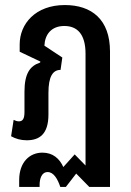

<svg xmlns="http://www.w3.org/2000/svg" viewBox="-20 -548 518 761"><path d="M137 185C137 162 144 134 169 134C192 134 208 160 219 193H241L282 140L334 193H416V-344C416 -471 343 -528 237 -528C120 -528 58 -453 58 -372V-343L140 -304L139 -300C99 -287 77 -257 77 -184V-104C77 -79 71 -67 55 -67C47 -67 40 -70 34 -73L24 -8C42 2 62 8 86 8C136 8 172 -16 172 -94V-180C172 -244 189 -271 220 -271L227 -320L156 -367C158 -412 184 -445 235 -445C286 -445 319 -413 319 -335V108L276 64L231 114C216 81 190 57 148 57C98 57 56 94 56 166V193H137Z"/></svg>

Font: Noto Sans Thai UI ExtraCondensed Medium
Style: Regular
Weight: 500
Width: 3
Designer: Monotype Design Team
Foundry: Monotype Imaging Inc.
Version: Version 1.901